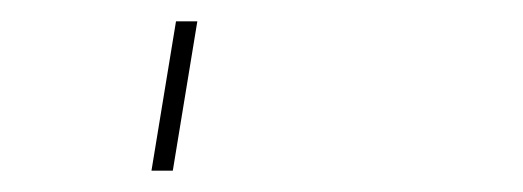

<svg xmlns="http://www.w3.org/2000/svg" viewBox="-20 60 490 180"><path d="M122 220 145 80H165L142 220Z"/></svg>

Font: Iosevka Etoile Thin
Style: Italic
Weight: 100
Italic angle: -9°
Designer: Belleve Invis
Foundry: Belleve Invis
Version: Version 22.1.2; ttfautohint (v1.8.4)